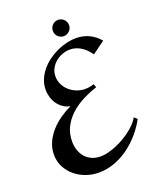

<svg xmlns="http://www.w3.org/2000/svg" viewBox="-153 -924 839 1021"><g transform="rotate(-20 266.5 -413.0)"><path d="M519 -191.9Q497.6 -152.3 467 -116.7Q436.5 -81.1 399.2 -53.7Q361.8 -26.4 318.6 -10.3Q275.4 5.9 228 5.9Q191.4 5.9 156.7 -6.3Q122.1 -18.6 95 -41Q67.9 -63.5 51.5 -95Q35.2 -126.5 35.2 -165Q35.2 -202.6 50.3 -235.1Q65.4 -267.6 89.6 -294.4Q113.8 -321.3 144.3 -342.3Q174.8 -363.3 206.1 -377.9Q184.1 -381.8 166.5 -394Q148.9 -406.2 136.7 -423.3Q124.5 -440.4 118.2 -461.4Q111.8 -482.4 111.8 -503.9Q111.8 -533.7 122.6 -560.3Q133.3 -586.9 151.6 -609.6Q169.9 -632.3 194.3 -650.6Q218.8 -668.9 245.8 -681.6Q272.9 -694.3 301.5 -701.2Q330.1 -708 356.9 -708Q397 -708 430.2 -692.1Q463.4 -676.3 488.8 -646L418 -594.2Q407.7 -608.4 395.8 -620.8Q383.8 -633.3 369.9 -642.3Q356 -651.4 340.1 -656.7Q324.2 -662.1 306.2 -662.1Q283.7 -662.1 262 -654.1Q240.2 -646 223.1 -631.6Q206.1 -617.2 195.6 -597.2Q185.1 -577.1 185.1 -553.2Q185.1 -528.3 195.8 -507.1Q206.5 -485.8 224.1 -470.2Q241.7 -454.6 264.4 -445.8Q287.1 -437 311 -437Q338.4 -437 361.8 -445.8L369.1 -425.8Q329.6 -413.1 290.3 -393.3Q251 -373.5 219.7 -345.7Q188.5 -317.9 169.2 -281.2Q149.9 -244.6 149.9 -198.2Q149.9 -171.4 157.7 -148.4Q165.5 -125.5 180.4 -108.4Q195.3 -91.3 217 -81.5Q238.8 -71.8 266.1 -71.8Q294.4 -71.8 329.6 -83.3Q364.7 -94.7 398.4 -113.8Q432.1 -132.8 460 -157.2Q487.8 -181.6 502 -207ZM300.8 -832Q310.1 -832 318.4 -828.4Q326.7 -824.7 333 -818.4Q339.4 -812 343 -803.5Q346.7 -794.9 346.7 -785.6Q346.7 -776.4 343 -768.1Q339.4 -759.8 333 -753.4Q326.7 -747.1 318.4 -743.4Q310.1 -739.7 300.8 -739.7Q291 -739.7 282.7 -743.4Q274.4 -747.1 268.1 -753.4Q261.7 -759.8 258.3 -768.1Q254.9 -776.4 254.9 -785.6Q254.9 -794.9 258.3 -803.5Q261.7 -812 268.1 -818.4Q274.4 -824.7 282.7 -828.4Q291 -832 300.8 -832Z"/></g></svg>

Font: Redressed
Style: Regular
Weight: 400
Designer: Astigmatic (AOETI)
Foundry: Astigmatic (AOETI)
Version: Version 1.000